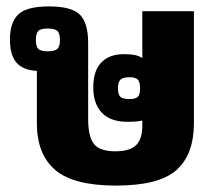

<svg xmlns="http://www.w3.org/2000/svg" viewBox="-20 -564 666 599"><path d="M95 -180V-343Q52 -345 31.5 -368.5Q11 -392 11 -441Q11 -494 37 -519Q63 -544 133 -544Q203 -544 229 -518.5Q255 -493 255 -430V-193Q255 -138 273 -115Q291 -92 340 -92Q385 -92 404.5 -111Q424 -130 424 -172V-188Q408 -184 377 -184Q325 -184 298 -212Q271 -240 271 -292Q271 -343 296 -369Q321 -395 366 -395Q387 -395 400 -392.5Q413 -390 424 -383V-529H585V-180Q585 -82 530.5 -33.5Q476 15 342 15Q209 15 152 -34Q95 -83 95 -180ZM167 -439Q167 -460 159 -467.5Q151 -475 129 -475Q107 -475 99.5 -467.5Q92 -460 92 -439Q92 -419 99.5 -411.5Q107 -404 129 -404Q151 -404 159 -411.5Q167 -419 167 -439ZM417 -289Q417 -308 410 -315.5Q403 -323 384 -323Q364 -323 356 -315.5Q348 -308 348 -289Q348 -269 355.5 -262Q363 -255 384 -255Q403 -255 410 -262Q417 -269 417 -289Z"/></svg>

Font: Pridi SemiBold
Style: Regular
Weight: 600
Designer: Katatrad Team
Foundry: CadsonDemak
Version: Version 1.001